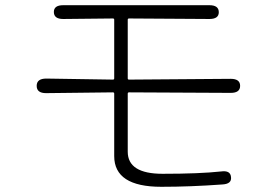

<svg xmlns="http://www.w3.org/2000/svg" viewBox="-20 -715 1040 738"><path d="M600 3Q419 3 419 -115V-355Q419 -360 414 -360L157 -357Q121 -357 121 -385Q121 -413 158 -413L414 -409Q419 -409 419 -414V-639Q419 -644 414 -644L223 -642Q187 -642 187 -669Q187 -695 223 -695H785Q821 -695 821 -668Q821 -642 785 -642L476 -644Q471 -644 471 -639V-414Q471 -409 476 -409L867 -412Q903 -412 903 -385Q903 -358 867 -358L476 -360Q471 -360 471 -355V-132Q471 -47 605 -47Q747 -47 830 -56Q866 -61 868 -34Q871 -8 835 -6Q712 3 600 3Z"/></svg>

Font: Resource Han Rounded KR Light
Style: Regular
Weight: 300
Designer: Cyano Hao (round all glyphs); Ryoko NISHIZUKA 西塚涼子 (kana, bopomofo & ideographs); Paul D. Hunt (Latin, Greek & Cyrillic)
Foundry: Cyano Hao
Version: 0.990